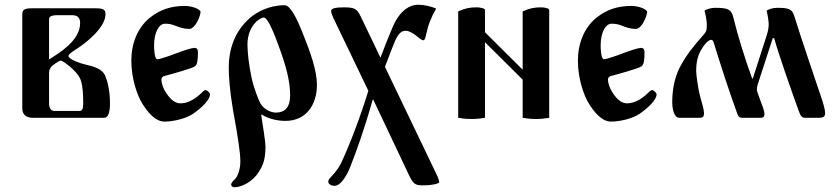

<svg xmlns="http://www.w3.org/2000/svg" viewBox="-20 -497 3530 810"><path d="M74 -40C74 -9 96 0 119 0H419C434 0 444 -16 444 -62C444 -117 432 -158 424 -177C417 -192 404 -211 347 -223C316 -230 269 -247 269 -261C269 -267 277 -274 298 -287C348 -319 425 -382 425 -437C425 -458 414 -462 383 -462H116C86 -462 74 -458 74 -436ZM187 -62V-188C187 -209 197 -218 213 -229C226 -238 233 -241 237 -241C244 -241 264 -225 275 -216C294 -200 314 -179 321 -158C330 -132 331 -92 331 -59C331 -37 326 -29 316 -29H209C193 -29 187 -44 187 -62ZM187 -248V-417C187 -431 209 -433 219 -433H284C311 -433 318 -418 318 -400C318 -338 258 -292 210 -261C205 -258 200 -255 189 -247Z M534 -241C534 -162 561 -92 578 -64C603 -22 636 16 674 16C712 16 766 3 796 -18C836 -46 866 -78 866 -99C866 -105 854 -117 847 -117C842 -117 836 -111 828 -103C808 -84 776 -61 742 -61C721 -61 702 -73 681 -105C669 -123 661 -144 661 -162C661 -168 665 -174 672 -176C699 -183 790 -208 802 -217C814 -225 815 -251 815 -277C815 -287 812 -295 800 -295C789 -295 755 -284 726 -273C698 -262 654 -247 644 -247C631 -247 630 -294 630 -305C630 -361 651 -397 676 -397C692 -397 704 -395 721 -388C737 -382 755 -375 778 -375C805 -375 826 -432 826 -446C826 -459 788 -472 760 -472C701 -472 654 -456 612 -422C560 -380 534 -313 534 -241Z M945 -211C945 -178 949 -114 963 -33C982 72 994 144 994 184C994 215 984 246 971 259C966 263 955 275 955 282C955 287 961 293 968 293C1003 293 1049 266 1072 228C1089 201 1100 177 1100 120C1100 103 1089 32 1082 -12L1084 -14C1114 6 1155 13 1184 13C1271 13 1317 -54 1317 -139C1317 -199 1291 -273 1254 -365C1236 -409 1207 -475 1181 -475C1114 -475 1062 -445 1034 -421C969 -364 945 -288 945 -211ZM1024 -309C1024 -388 1076 -423 1093 -423C1112 -423 1142 -340 1155 -305C1187 -219 1204 -154 1204 -95C1204 -42 1180 -22 1144 -22C1126 -22 1094 -33 1078 -62C1071 -75 1050 -127 1041 -171C1030 -223 1024 -276 1024 -309Z M1365 270C1365 280 1379 287 1391 287C1423 287 1451 225 1458 206C1482 145 1517 50 1552 -76H1555L1707 245C1725 283 1735 285 1769 285C1801 285 1833 278 1833 271C1833 265 1827 249 1819 233L1604 -215C1624 -269 1642 -313 1646 -323C1663 -361 1676 -367 1693 -367C1706 -367 1726 -355 1739 -344C1747 -337 1759 -327 1766 -327C1772 -327 1775 -339 1777 -348C1786 -392 1799 -424 1820 -461C1798 -470 1770 -477 1746 -477C1704 -477 1672 -450 1647 -405C1639 -390 1615 -333 1586 -256H1584L1501 -429C1486 -459 1477 -466 1432 -466C1400 -466 1377 -463 1377 -451C1377 -442 1381 -432 1398 -397L1534 -114C1499 0 1455 114 1420 189C1413 203 1400 226 1374 252C1366 260 1365 265 1365 270Z M1913 0C1930 3 1948 5 1969 5C1990 5 2009 3 2026 0V-319L2185 -161V0C2202 3 2220 5 2241 5C2262 5 2280 3 2297 0V-455C2297 -462 2277 -466 2263 -466C2236 -466 2216 -463 2185 -449V-203L2026 -361V-455C2026 -462 2005 -466 1991 -466C1964 -466 1944 -463 1913 -449Z M2418 -241C2418 -162 2445 -92 2462 -64C2487 -22 2520 16 2558 16C2596 16 2650 3 2680 -18C2720 -46 2750 -78 2750 -99C2750 -105 2738 -117 2731 -117C2726 -117 2720 -111 2712 -103C2692 -84 2660 -61 2626 -61C2605 -61 2586 -73 2565 -105C2553 -123 2545 -144 2545 -162C2545 -168 2549 -174 2556 -176C2583 -183 2674 -208 2686 -217C2698 -225 2699 -251 2699 -277C2699 -287 2696 -295 2684 -295C2673 -295 2639 -284 2610 -273C2582 -262 2538 -247 2528 -247C2515 -247 2514 -294 2514 -305C2514 -361 2535 -397 2560 -397C2576 -397 2588 -395 2605 -388C2621 -382 2639 -375 2662 -375C2689 -375 2710 -432 2710 -446C2710 -459 2672 -472 2644 -472C2585 -472 2538 -456 2496 -422C2444 -380 2418 -313 2418 -241Z M2816 -66C2816 -39 2823 0 2846 0H2929C2949 0 2950 -8 2950 -21C2950 -34 2940 -68 2934 -89C2927 -112 2917 -180 2917 -196C2917 -241 2925 -267 2945 -298C2951 -307 2967 -329 2981 -329C2986 -329 2990 -322 2992 -314C3022 -217 3056 -112 3087 -27C3094 -6 3097 0 3113 0H3188C3200 0 3205 -4 3205 -16C3205 -29 3196 -52 3185 -81C3181 -92 3173 -113 3173 -119C3173 -127 3175 -136 3177 -142L3240 -336H3246C3265 -267 3321 -108 3349 -31C3356 -12 3360 0 3377 0H3434C3452 0 3461 -4 3461 -20C3461 -35 3452 -65 3445 -85C3403 -210 3361 -332 3332 -426C3322 -459 3310 -464 3258 -464C3240 -464 3220 -457 3214 -452C3219 -435 3223 -403 3223 -396C3223 -376 3219 -361 3212 -340L3156 -166H3153C3123 -249 3094 -341 3073 -426C3065 -459 3048 -464 2996 -464C2978 -464 2958 -457 2952 -452C2957 -439 2962 -402 2962 -395C2962 -385 2961 -370 2959 -366C2956 -360 2955 -358 2947 -349C2901 -297 2875 -264 2848 -213C2824 -167 2816 -113 2816 -66Z"/></svg>

Font: Monomakh Unicode
Style: Regular
Weight: 400
Version: Version 1.2